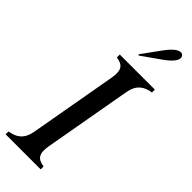

<svg xmlns="http://www.w3.org/2000/svg" viewBox="-322 -955 980 980"><g transform="rotate(45 168.5 -464.5)"><path d="M-20 0H233V-21C185 -28 168 -50 179 -113L263 -587C274 -650 309 -672 357 -679V-700H104V-679C152 -672 169 -650 158 -587L74 -113C63 -50 28 -28 -20 -21ZM171 -769 175 -764 280 -838C343 -883 343 -911 331 -923C320 -935 291 -934 245 -871Z"/></g></svg>

Font: RL Madena Oblique
Style: Regular
Weight: 400
Italic angle: -10°
Designer: I Kadek Wantara Putra
Foundry: Roughlines ID
Version: Version 1.000;Glyphs 3.1.2 (3151)